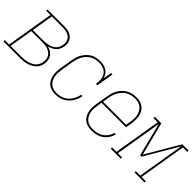

<svg xmlns="http://www.w3.org/2000/svg" viewBox="42 -1212 1894 1894"><g transform="rotate(45 989.5 -265.0)"><path d="M-37 0V-18H24L106 -512H47V-530H276Q297 -530 317.5 -527.5Q338 -525 356 -517.5Q374 -510 389 -497.5Q404 -485 413 -467.5Q422 -450 424 -429.5Q426 -409 422 -388Q419 -368 409.5 -348Q400 -328 384 -313.5Q368 -299 348 -289.5Q328 -280 307 -275Q331 -269 351.5 -257Q372 -245 386 -226Q400 -207 404 -182Q408 -157 404 -132Q401 -110 391 -89Q381 -68 363.5 -52.5Q346 -37 325 -26.5Q304 -16 282.5 -10Q261 -4 239 -2Q217 0 195 0ZM88 -284H240Q257 -284 274 -286Q291 -288 308.5 -293Q326 -298 342.5 -306.5Q359 -315 372 -327.5Q385 -340 392.5 -357Q400 -374 403 -391Q406 -409 404.5 -426.5Q403 -444 395 -459Q387 -474 374 -484.5Q361 -495 345 -501Q329 -507 311.5 -509.5Q294 -512 276 -512H126ZM44 -18H195Q215 -18 234.5 -20Q254 -22 274 -27Q294 -32 313 -41Q332 -50 347.5 -64Q363 -78 372.5 -97Q382 -116 385 -135Q388 -155 385.5 -175Q383 -195 373 -211Q363 -227 347.5 -238Q332 -249 313.5 -255.5Q295 -262 275 -264Q255 -266 235 -266H85Z M694 8Q667 8 641 1.5Q615 -5 595.5 -20.5Q576 -36 564 -59Q552 -82 547 -107Q542 -132 543 -159Q544 -186 548 -213L570 -343Q574 -368 581.5 -392.5Q589 -417 602.5 -440Q616 -463 635 -482.5Q654 -502 677 -515Q700 -528 725.5 -533Q751 -538 776 -538Q801 -538 825 -532.5Q849 -527 868.5 -514Q888 -501 901 -481.5Q914 -462 919 -439L934 -530H954L924 -349H904Q910 -381 907 -413.5Q904 -446 887.5 -471Q871 -496 841.5 -508Q812 -520 780 -520Q757 -520 733.5 -515.5Q710 -511 688.5 -499Q667 -487 649.5 -469Q632 -451 619.5 -430Q607 -409 600 -386Q593 -363 589 -340L568 -210Q564 -186 562.5 -162Q561 -138 565.5 -115.5Q570 -93 580 -72Q590 -51 607 -37Q624 -23 646.5 -16.5Q669 -10 694 -10Q715 -10 736.5 -14Q758 -18 778 -28Q798 -38 815 -53.5Q832 -69 844.5 -88Q857 -107 865 -127.5Q873 -148 877 -170H896Q892 -146 883.5 -123Q875 -100 861 -79Q847 -58 828.5 -41Q810 -24 787.5 -12.5Q765 -1 741 3.5Q717 8 694 8Z M1197 8Q1170 8 1144 1.5Q1118 -5 1098 -20.5Q1078 -36 1065.5 -58.5Q1053 -81 1047.5 -106Q1042 -131 1043 -158.5Q1044 -186 1048 -213L1070 -343Q1074 -368 1082 -393Q1090 -418 1103.5 -441Q1117 -464 1136.5 -483Q1156 -502 1179.5 -515Q1203 -528 1229 -533Q1255 -538 1280 -538Q1307 -538 1332.5 -531.5Q1358 -525 1378 -509.5Q1398 -494 1410.5 -471.5Q1423 -449 1428 -423.5Q1433 -398 1432 -371Q1431 -344 1427 -317L1417 -256H1075L1068 -210Q1064 -186 1062.5 -161.5Q1061 -137 1065.5 -114.5Q1070 -92 1081 -71.5Q1092 -51 1109.5 -36.5Q1127 -22 1150 -16Q1173 -10 1197 -10Q1226 -10 1254.5 -16.5Q1283 -23 1308.5 -40Q1334 -57 1351.5 -82.5Q1369 -108 1375 -136H1395Q1388 -104 1369 -75Q1350 -46 1322 -26.5Q1294 -7 1261.5 0.5Q1229 8 1197 8ZM1400 -274 1408 -320Q1412 -344 1413 -368.5Q1414 -393 1409.5 -415.5Q1405 -438 1394.5 -458.5Q1384 -479 1366.5 -493.5Q1349 -508 1326 -514Q1303 -520 1279 -520Q1256 -520 1232.5 -515Q1209 -510 1188 -498.5Q1167 -487 1149.5 -469Q1132 -451 1119.5 -430Q1107 -409 1100 -386Q1093 -363 1089 -340L1078 -274Z M1460 0V-18H1521L1603 -512H1544V-530H1635L1724 -182L1928 -530H2016V-512H1954L1872 -18H1931V0H1791V-18H1853L1934 -507L1730 -159H1710L1622 -507L1541 -18H1600V0Z"/></g></svg>

Font: Iosevka Slab Thin Oblique
Style: Regular
Weight: 100
Italic angle: -9°
Monospace: yes
Designer: Belleve Invis
Foundry: Belleve Invis
Version: Version 11.1.0; ttfautohint (v1.8.3)